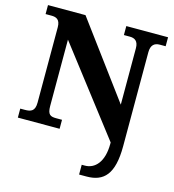

<svg xmlns="http://www.w3.org/2000/svg" viewBox="-134 -826 1067 1177"><g transform="rotate(15 399.0 -237.0)"><path d="M477 240H524C633 240 693 181 693 2V-594C693 -641 716 -657 749 -657H786V-714H521V-657H559C589 -657 613 -644 613 -598V-240L262 -714H24V-657H61C90 -657 117 -649 117 -598V-120C117 -65 91 -57 53 -57H24V0H289V-57H252C215 -57 197 -65 197 -120V-541L613 0V9C613 125 560 178 497 178H477Z"/></g></svg>

Font: Noto Serif Malayalam ExtraBold
Style: Regular
Weight: 800
Designer: Indian type Foundry, Jelle Bosma, Monotype Design Team
Foundry: Monotype Imaging Inc.
Version: Version 2.104